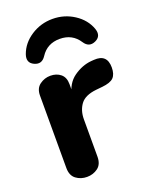

<svg xmlns="http://www.w3.org/2000/svg" viewBox="-142 -824 704 904"><g transform="rotate(-20 210.0 -371.5)"><path d="M135 6Q104 6 80.5 -11.5Q57 -29 57 -67V-430Q57 -466 81 -483.5Q105 -501 134 -501Q165 -501 185.5 -484Q206 -467 206 -433V-361L196 -372Q208 -436 250.5 -466Q293 -496 339 -500L353 -501Q420 -506 420 -439Q420 -405 404 -388.5Q388 -372 345 -368L315 -365Q258 -359 235.5 -328.5Q213 -298 213 -254V-67Q213 -29 189.5 -11.5Q166 6 135 6ZM139 -598Q117 -564 82 -580Q47 -596 61 -636Q79 -686 127.5 -717.5Q176 -749 235 -749Q294 -749 342.5 -717.5Q391 -686 409 -636Q423 -596 388 -580Q353 -564 331 -598Q298 -649 235 -649Q172 -649 139 -598Z"/></g></svg>

Font: Nunito VF Beta Light
Style: Regular
Weight: 300
Designer: Vernon Adams
Foundry: newtypography
Version: Version 3.001